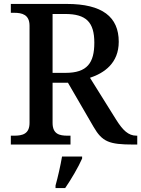

<svg xmlns="http://www.w3.org/2000/svg" viewBox="-20 -734 717 975"><path d="M35 0H338V-45H323C282 -45 247 -53 247 -110V-314H325L455 -90C499 -14 534 0 657 0H677V-45H673C632 -45 604 -72 570 -126L437 -339C509 -363 583 -413 583 -522C583 -648 500 -714 319 -714H35V-669H52C92 -669 130 -660 130 -603V-110C130 -53 93 -45 52 -45H35ZM313 -364H247V-663H311C417 -663 459 -622 459 -517C459 -415 423 -364 313 -364ZM262 208V221H311C340 179 379 113 397 71V61H295C287 108 274 165 262 208Z"/></svg>

Font: Noto Serif Telugu Medium
Style: Regular
Weight: 500
Designer: Jelle Bosma - Monotype Design Team
Foundry: Monotype Imaging Inc.
Version: Version 2.005